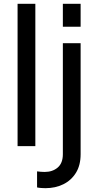

<svg xmlns="http://www.w3.org/2000/svg" viewBox="-20 -765 514 1005"><path d="M72 0H165V-745H72ZM309 -625H402V-745H309ZM217 220Q270 220 311.5 199.5Q353 179 377.5 139.5Q402 100 402 42V-539H309V42Q309 89 282 112Q255 135 214 135Q194 135 174 132V216Q182 218 195 219Q208 220 217 220Z"/></svg>

Font: Plus Jakarta Sans Medium
Style: Regular
Weight: 500
Designer: Gumpita Rahayu
Foundry: Tokotype
Version: Version 2.004; ttfautohint (v1.8.3)